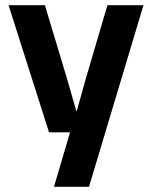

<svg xmlns="http://www.w3.org/2000/svg" viewBox="-20 -520 581 740"><path d="M250 -10H169L13 -500H153L240 -211L274 -92H276L309 -211L394 -500H533L323 200H188Z"/></svg>

Font: CyStack Display
Style: Bold
Weight: 700
Designer: Weizhong Zhang
Foundry: 本地遙控
Version: Version 1.000;Glyphs 3.1.2 (3151)